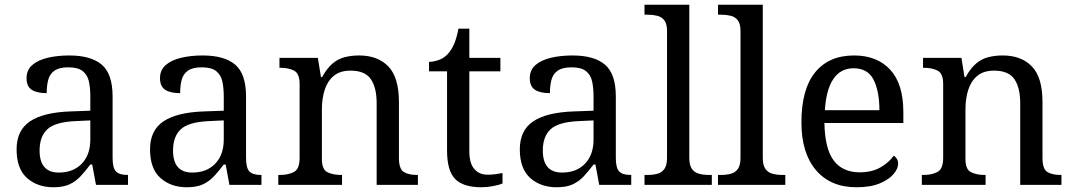

<svg xmlns="http://www.w3.org/2000/svg" viewBox="-20 -780 4526 810"><path d="M205 10Q138 10 94 -29Q50 -68 50 -150Q50 -230 106.5 -268Q163 -306 278 -310L361 -313V-373Q361 -409 355 -436.5Q349 -464 329 -480Q309 -496 268 -496Q230 -496 210 -482Q190 -468 183.5 -443.5Q177 -419 177 -387Q135 -387 113.5 -401.5Q92 -416 92 -450Q92 -485 116.5 -506Q141 -527 182 -536.5Q223 -546 272 -546Q364 -546 409.5 -507Q455 -468 455 -373V-114Q455 -72 469 -57Q483 -42 517 -42H520V0H385L369 -86H361Q340 -58 320 -36.5Q300 -15 273.5 -2.5Q247 10 205 10ZM228 -52Q289 -52 325 -89.5Q361 -127 361 -191V-272L297 -269Q212 -265 179.5 -234.5Q147 -204 147 -145Q147 -52 228 -52Z M768 10Q701 10 657 -29Q613 -68 613 -150Q613 -230 669.5 -268Q726 -306 841 -310L924 -313V-373Q924 -409 918 -436.5Q912 -464 892 -480Q872 -496 831 -496Q793 -496 773 -482Q753 -468 746.5 -443.5Q740 -419 740 -387Q698 -387 676.5 -401.5Q655 -416 655 -450Q655 -485 679.5 -506Q704 -527 745 -536.5Q786 -546 835 -546Q927 -546 972.5 -507Q1018 -468 1018 -373V-114Q1018 -72 1032 -57Q1046 -42 1080 -42H1083V0H948L932 -86H924Q903 -58 883 -36.5Q863 -15 836.5 -2.5Q810 10 768 10ZM791 -52Q852 -52 888 -89.5Q924 -127 924 -191V-272L860 -269Q775 -265 742.5 -234.5Q710 -204 710 -145Q710 -52 791 -52Z M1154 0V-42H1162Q1196 -42 1220 -54.5Q1244 -67 1244 -114V-426Q1244 -470 1220.5 -482Q1197 -494 1164 -494H1159V-536H1321L1334 -455H1339Q1360 -493 1383.5 -512.5Q1407 -532 1435 -539Q1463 -546 1495 -546Q1574 -546 1618.5 -499.5Q1663 -453 1663 -350V-114Q1663 -67 1683.5 -54.5Q1704 -42 1738 -42H1743V0H1569V-345Q1569 -410 1544.5 -446Q1520 -482 1459 -482Q1414 -482 1387.5 -459.5Q1361 -437 1349.5 -400Q1338 -363 1338 -320V-109Q1338 -65 1361.5 -53.5Q1385 -42 1418 -42H1423V0Z M2011 10Q1935 10 1900.5 -24.5Q1866 -59 1866 -145V-479H1790V-519Q1808 -519 1830 -526.5Q1852 -534 1868 -551Q1885 -569 1896 -595Q1907 -621 1914 -659H1960V-536H2091V-479H1960V-142Q1960 -91 1981 -67Q2002 -43 2036 -43Q2054 -43 2069 -45Q2084 -47 2100 -50V-6Q2087 0 2061 5Q2035 10 2011 10Z M2328 10Q2261 10 2217 -29Q2173 -68 2173 -150Q2173 -230 2229.5 -268Q2286 -306 2401 -310L2484 -313V-373Q2484 -409 2478 -436.5Q2472 -464 2452 -480Q2432 -496 2391 -496Q2353 -496 2333 -482Q2313 -468 2306.5 -443.5Q2300 -419 2300 -387Q2258 -387 2236.5 -401.5Q2215 -416 2215 -450Q2215 -485 2239.5 -506Q2264 -527 2305 -536.5Q2346 -546 2395 -546Q2487 -546 2532.5 -507Q2578 -468 2578 -373V-114Q2578 -72 2592 -57Q2606 -42 2640 -42H2643V0H2508L2492 -86H2484Q2463 -58 2443 -36.5Q2423 -15 2396.5 -2.5Q2370 10 2328 10ZM2351 -52Q2412 -52 2448 -89.5Q2484 -127 2484 -191V-272L2420 -269Q2335 -265 2302.5 -234.5Q2270 -204 2270 -145Q2270 -52 2351 -52Z M2699 0V-42H2712Q2735 -42 2753.5 -47Q2772 -52 2783 -67.5Q2794 -83 2794 -114V-650Q2794 -680 2782.5 -694.5Q2771 -709 2752.5 -713.5Q2734 -718 2712 -718H2699V-760H2888V-114Q2888 -83 2899 -67.5Q2910 -52 2929 -47Q2948 -42 2970 -42H2983V0Z M3009 0V-42H3022Q3045 -42 3063.5 -47Q3082 -52 3093 -67.5Q3104 -83 3104 -114V-650Q3104 -680 3092.5 -694.5Q3081 -709 3062.5 -713.5Q3044 -718 3022 -718H3009V-760H3198V-114Q3198 -83 3209 -67.5Q3220 -52 3239 -47Q3258 -42 3280 -42H3293V0Z M3593 10Q3484 10 3422.5 -62Q3361 -134 3361 -264Q3361 -404 3419 -475Q3477 -546 3583 -546Q3680 -546 3735.5 -486Q3791 -426 3791 -307V-261H3458Q3460 -152 3497.5 -102.5Q3535 -53 3607 -53Q3659 -53 3695.5 -74.5Q3732 -96 3750 -123Q3757 -120 3763 -111Q3769 -102 3769 -89Q3769 -69 3750 -46Q3731 -23 3692 -6.5Q3653 10 3593 10ZM3690 -315Q3690 -395 3665.5 -443.5Q3641 -492 3581 -492Q3526 -492 3495.5 -446.5Q3465 -401 3460 -315Z M3869 0V-42H3877Q3911 -42 3935 -54.5Q3959 -67 3959 -114V-426Q3959 -470 3935.5 -482Q3912 -494 3879 -494H3874V-536H4036L4049 -455H4054Q4075 -493 4098.5 -512.5Q4122 -532 4150 -539Q4178 -546 4210 -546Q4289 -546 4333.5 -499.5Q4378 -453 4378 -350V-114Q4378 -67 4398.5 -54.5Q4419 -42 4453 -42H4458V0H4284V-345Q4284 -410 4259.5 -446Q4235 -482 4174 -482Q4129 -482 4102.5 -459.5Q4076 -437 4064.5 -400Q4053 -363 4053 -320V-109Q4053 -65 4076.5 -53.5Q4100 -42 4133 -42H4138V0Z"/></svg>

Font: Noto Serif Toto
Style: Regular
Weight: 400
Designer: Monotype Design Team
Foundry: Monotype Imaging Inc.
Version: Version 2.001